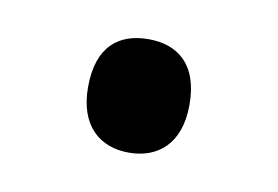

<svg xmlns="http://www.w3.org/2000/svg" viewBox="-33 -164 318 220"><g transform="rotate(10 126.5 -54.0)"><path d="M67 -54C67 -9 92 12 126 12C159 12 185 -8 185 -54C185 -102 159 -120 126 -120C91 -120 67 -101 67 -54Z"/></g></svg>

Font: Noto Sans Georgian SemiCondensed
Style: Regular
Weight: 400
Width: 4
Designer: Monotype Design Team, Akaki Razmadze
Foundry: Google LLC
Version: Version 2.005